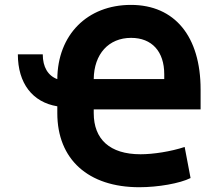

<svg xmlns="http://www.w3.org/2000/svg" viewBox="-20 -757 896 788"><path d="M53.3 -534.1C53.3 -415.1 113.3 -337.4 215.2 -320.7V-292.6C215.2 -103 342 11.4 551.8 11.4C628.9 11.4 718.4 -4.3 762.1 -26.3L737.9 -153.8C680.4 -134.9 608.7 -123.9 556.8 -123.9C430.4 -123.9 364.7 -185.7 364.7 -292.6V-307.9H803.3V-389.6C803.3 -607.6 697.1 -736.9 517.4 -736.9C338.4 -736.9 216.3 -614.3 215.2 -432.2C176.8 -446.4 155.5 -481.9 155.5 -534.1ZM364.7 -432.5C365.8 -535.5 426.1 -601.6 518.1 -601.6C603.3 -601.6 654.1 -545.8 654.1 -452.4V-432.5Z"/></svg>

Font: Karasuma Gothic
Style: Bold
Weight: 700
Designer: Rasmus Andersson / Ryoko Nishizuka
Foundry: Genbu
Version: Version 1.00